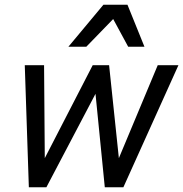

<svg xmlns="http://www.w3.org/2000/svg" viewBox="-20 -786 769 806"><path d="M498 0H419.9L380.9 -392.1L174.8 0H101.1L84 -512.2H165L168 -122.1L369.1 -512.2H438L479 -122.1L642.1 -512.2H729ZM518.1 -589.8 455.1 -706.1 342.3 -589.8H267.1L414.1 -766.1H515.1L586.4 -589.8Z"/></svg>

Font: Lorenzo Sans
Style: Italic
Weight: 400
Italic angle: -12°
Foundry: Intel Corporation
Version: Version 1.00; ttfautohint (v1.5)